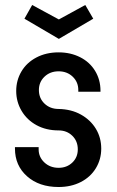

<svg xmlns="http://www.w3.org/2000/svg" viewBox="-20 -736 471 770"><path d="M40 -140V-146H135V-137Q135 -106 158 -84.5Q181 -63 215 -63Q248 -63 270 -84Q292 -105 292 -137Q292 -170 270 -191.5Q248 -213 215 -213Q165 -213 126.5 -234Q88 -255 66.5 -291.5Q45 -328 45 -371Q45 -414 66 -449.5Q87 -485 126 -505.5Q165 -526 215 -526Q263 -526 301.5 -506.5Q340 -487 361.5 -451.5Q383 -416 383 -372V-368H294V-375Q294 -407 271.5 -428.5Q249 -450 215 -450Q181 -450 158.5 -428.5Q136 -407 136 -375Q136 -342 158.5 -320.5Q181 -299 215 -299Q266 -298 304.5 -276.5Q343 -255 364.5 -219.5Q386 -184 386 -140Q386 -97 364.5 -61.5Q343 -26 304 -6Q265 14 215 14Q137 14 88.5 -29Q40 -72 40 -140ZM78 -661 109 -716 216 -658 322 -716 354 -661 216 -580Z"/></svg>

Font: Lineal
Style: Regular
Weight: 400
Designer: Created by Frank Adebiaye with contributions from Anton Moglia & Ariel Martín Pérez
Created by Frank ADEBIAYE with FontF
Foundry: Velvetyne Type Foundry
Version: Version 2.000